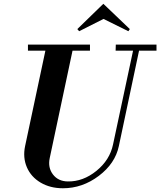

<svg xmlns="http://www.w3.org/2000/svg" viewBox="-20 -984 848 1016"><path d="M313 12.2Q245.6 12.2 194.8 -17.8Q144 -47.9 122.1 -99.1Q100.1 -150.4 112.8 -210.9L220.2 -715.8H127.9V-748H456.1V-715.8H363.8L243.2 -147.9Q232.4 -97.2 260.3 -60.8Q288.1 -24.4 338.9 -23.9Q419.4 -22.5 490.2 -79.8Q561 -137.2 578.1 -219.2L684.1 -715.8H591.8L592.8 -748H808.1V-715.8H715.8L608.9 -210.9Q589.4 -118.7 502.7 -53.2Q416 12.2 313 12.2ZM389.2 -830.1 526.9 -963.9 667 -830.1 659.2 -818.8 527.8 -883.8 398.9 -818.8Z"/></svg>

Font: Fin Serif Display
Style: Italic
Weight: 400
Italic angle: -12°
Designer: J. Blake Harris
Version: Version 1.006;FEAKit 1.0